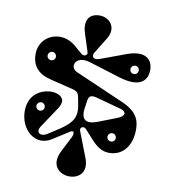

<svg xmlns="http://www.w3.org/2000/svg" viewBox="-109 -986 1105 1251"><g transform="rotate(10 443.5 -360.5)"><path d="M692 -363 364 -506C348 -514 338 -528 338 -543C337 -573 372 -604 439 -583L642 -520C804 -470 833 -547 834 -599C835 -664 790 -723 665 -677L497 -615C453 -599 442 -627 455 -648L521 -755C569 -833 514 -894 449 -894C380 -894 347 -846 374 -762L412 -644C418 -625 392 -612 375 -627L320 -674C222 -756 80 -699 80 -574C80 -517 104 -453 202 -429L356 -391C388 -383 397 -371 402 -344L412 -291C425 -220 402 -176 319 -122L245 -74C208 -50 165 -70 196 -116L286 -251C298 -270 307 -290 303 -308C295 -341 245 -359 188 -346C107 -326 75 -263 75 -198C75 -71 183 18 283 -47L388 -114C417 -133 419 -105 406 -80L355 20C303 122 371 174 437 173C496 172 553 128 518 37L453 -131C443 -157 473 -167 488 -150L544 -88C576 -52 614 -23 662 -23C758 -23 806 -100 810 -188C812 -244 808 -312 692 -363ZM678 -257 557 -210C484 -182 445 -202 457 -284L464 -332C468 -363 481 -375 524 -363L690 -318C706 -314 720 -302 718 -291C718 -281 704 -267 678 -257ZM187 -552C171 -552 159 -564 159 -579C159 -594 171 -607 187 -607C202 -607 214 -594 214 -579C214 -564 202 -552 187 -552ZM734 -557C718 -557 706 -569 706 -584C706 -599 718 -612 734 -612C749 -612 761 -599 761 -584C761 -569 749 -557 734 -557ZM663 -98C647 -98 635 -110 635 -125C635 -140 647 -153 663 -153C678 -153 690 -140 690 -125C690 -110 678 -98 663 -98ZM172 -216C156 -216 144 -228 144 -243C144 -258 156 -271 172 -271C187 -271 199 -258 199 -243C199 -228 187 -216 172 -216Z"/></g></svg>

Font: Pilowlava Atome
Style: Regular
Weight: 500
Designer: Anton Moglia, Jérémy Landes, Maksym Kobuzan (Cyrillic), Velvetyne Type Foundry
Foundry: Anton Moglia, Jérémy Landes, Velvetyne Type Foundry
Version: Version 1.002;Glyphs 3.3 (3303)